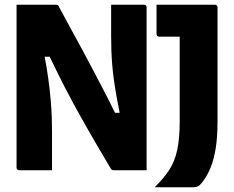

<svg xmlns="http://www.w3.org/2000/svg" viewBox="-20 -720 990 812"><path d="M200 0Q177 0 153.5 0Q130 0 107 0Q84 0 61 0Q58 0 55.5 -1.5Q53 -3 51.5 -5.5Q50 -8 50 -11Q50 -85 50 -158.5Q50 -232 50 -305.5Q50 -379 50 -453Q50 -527 50 -600Q50 -625 50 -650Q50 -675 50 -700Q67 -700 88 -700Q109 -700 131.5 -700Q154 -700 175 -700Q196 -700 213 -700Q219 -700 221.5 -699.5Q224 -699 226 -697Q228 -695 230 -690Q258 -638 282.5 -593Q307 -548 328.5 -508.5Q350 -469 369 -432.5Q388 -396 406.5 -361Q425 -326 443 -290.5Q461 -255 479 -217L439 -243H509L488 -233Q479 -277 472.5 -314Q466 -351 461.5 -384Q457 -417 454.5 -447Q452 -477 451 -506.5Q450 -536 450 -567Q450 -578 450 -590Q450 -602 450 -615Q450 -628 450 -642Q450 -656 450 -670.5Q450 -685 450 -700Q473 -700 496.5 -700Q520 -700 543 -700Q566 -700 589 -700Q594 -700 597 -697Q600 -694 600 -689Q600 -640 600 -591Q600 -542 600 -493Q600 -444 600 -394.5Q600 -345 600 -296Q600 -247 600 -198Q600 -149 600 -100Q600 -75 600 -50Q600 -25 600 0Q584 0 566 0Q548 0 530 0Q512 0 494.5 0Q477 0 463 0Q457 0 454 -1.5Q451 -3 448 -8Q396 -95 356.5 -164Q317 -233 286 -290.5Q255 -348 228.5 -401.5Q202 -455 174 -513L221 -480H148L167 -490Q178 -434 184.5 -385.5Q191 -337 194.5 -296Q198 -255 199 -222Q200 -189 200 -163Q200 -123 200 -82Q200 -41 200 0ZM634 72Q672 35 695.5 -1Q719 -37 729.5 -85.5Q740 -134 740 -207Q740 -226 740 -258Q740 -290 740 -330.5Q740 -371 740 -416Q740 -461 740 -506Q740 -551 740 -592L762 -544L721 -590L768 -565Q747 -565 724 -565Q701 -565 682 -565Q663 -565 653 -565Q648 -565 645 -568Q642 -571 642 -576Q642 -609 642 -638Q642 -667 642 -700Q659 -700 689.5 -700Q720 -700 756.5 -700Q793 -700 828.5 -700Q864 -700 889 -700Q893 -700 895 -698.5Q897 -697 898.5 -695Q900 -693 900 -689Q900 -645 900 -600Q900 -555 900 -509Q900 -463 900 -414.5Q900 -366 900 -315Q900 -264 900 -208Q900 -139 892 -91Q884 -43 870 -9.5Q856 24 836 50Q826 63 818 67.5Q810 72 793 72Q773 72 743.5 72Q714 72 684 72Q654 72 634 72Z"/></svg>

Font: Recursive ExtraBold
Style: Regular
Weight: 800
Version: Version 1.085